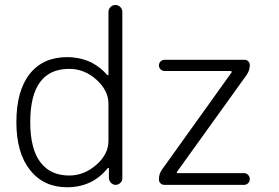

<svg xmlns="http://www.w3.org/2000/svg" viewBox="-20 -788 1141 784"><path d="M262.7 -71.3Q323.2 -71.3 373 -114.7Q422.9 -158.2 422.9 -212.9V-364.3Q422.9 -418 374 -462.4Q325.2 -506.8 262.7 -506.8Q103.5 -506.8 103.5 -289.1Q103.5 -180.7 144.5 -126Q185.5 -71.3 262.7 -71.3ZM479.5 -739.3V-59.6Q479.5 -48.8 471.2 -41Q462.9 -33.2 452.1 -33.2Q441.4 -33.2 433.6 -41Q425.8 -48.8 424.8 -59.6V-99.6Q424.8 -101.6 422.9 -102.1Q420.9 -102.5 419.9 -101.6Q357.4 -23.4 253.9 -23.4Q158.2 -23.4 102.5 -93.8Q46.9 -164.1 46.9 -289.1Q46.9 -417 101.1 -485.8Q155.3 -554.7 253.9 -554.7Q308.6 -554.7 354.5 -532.2Q392.6 -511.7 418 -481.4Q418.9 -480.5 420.9 -481Q422.9 -481.4 422.9 -483.4V-739.3Q422.9 -751 431.2 -759.3Q439.5 -767.6 451.2 -767.6Q462.9 -767.6 471.2 -759.3Q479.5 -751 479.5 -739.3ZM652.3 -543.9H978.5Q987.3 -543.9 993.7 -537.6Q1000 -531.2 1000 -522.5Q1000 -501 987.3 -482.4L703.1 -86.9Q701.2 -85 702.1 -83Q703.1 -81.1 706.1 -81.1H976.6Q986.3 -81.1 993.2 -73.7Q1000 -66.4 1000 -56.6Q1000 -46.9 993.2 -40Q986.3 -33.2 976.6 -33.2H651.4Q641.6 -33.2 635.3 -39.6Q628.9 -45.9 628.9 -55.7Q628.9 -78.1 641.6 -95.7L924.8 -491.2Q926.8 -493.2 925.8 -495.6Q924.8 -498 921.9 -498H652.3Q642.6 -498 635.7 -504.9Q628.9 -511.7 628.9 -521Q628.9 -530.3 635.7 -537.1Q642.6 -543.9 652.3 -543.9Z"/></svg>

Font: irohamaru Light
Style: Regular
Weight: 200
Designer: [Source Han Sans]
Ryoko NISHIZUKA  (kana & ideographs); Paul D. Hunt (Latin, Greek & Cyrillic); Wenlong ZHANG  (bopomofo
Version: Version 1.01